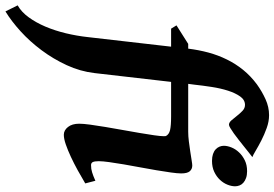

<svg xmlns="http://www.w3.org/2000/svg" viewBox="-212 -609 1019 713"><g transform="rotate(90 297.5 -252.5)"><path d="M632.8 -616.2Q632.8 -602.5 626.7 -587.4Q620.6 -572.3 608.6 -559.6Q596.7 -546.9 579.1 -538.6Q561.5 -530.3 538.6 -530.3Q523.9 -530.3 513.2 -533.9Q502.4 -537.6 495.6 -543.9Q488.8 -550.3 485.6 -558.1Q482.4 -565.9 482.4 -574.2Q482.4 -587.4 488.5 -602.5Q494.6 -617.7 506.8 -630.6Q519 -643.6 536.4 -652.1Q553.7 -660.6 576.7 -660.6Q591.3 -660.6 602.1 -656.7Q612.8 -652.8 619.6 -646.7Q626.5 -640.6 629.6 -632.6Q632.8 -624.5 632.8 -616.2ZM524.4 -680.2Q517.6 -675.3 507.1 -666.7Q496.6 -658.2 484.6 -648.7Q472.7 -639.2 460 -629.2Q447.3 -619.1 436.3 -611.3Q425.3 -603.5 416.7 -598.4Q408.2 -593.3 404.3 -593.3Q396 -593.3 387.9 -602.5Q379.9 -611.8 371.1 -623Q362.3 -634.3 352.5 -643.6Q342.8 -652.8 330.6 -652.8Q312 -652.8 299.3 -635Q286.6 -617.2 277.8 -589.8Q269 -562.5 263.9 -529.3Q258.8 -496.1 255.4 -464.8L252.4 -441.9H430.2Q446.3 -441.9 465.8 -444.3Q485.4 -446.8 503.4 -449.5Q521.5 -452.1 535.9 -454.6Q550.3 -457 555.7 -457Q568.8 -457 576.9 -447.8Q585 -438.5 585 -416Q585 -401.9 581.5 -377.4Q578.1 -353 573.2 -324Q568.4 -294.9 562.3 -262.9Q556.2 -231 551.3 -201.9Q546.4 -172.9 543 -148.4Q539.6 -124 539.6 -109.9Q539.6 -94.7 542.7 -87.9Q545.9 -81.1 554.2 -81.1Q561.5 -81.1 567.9 -82Q574.2 -83 580.8 -85Q587.4 -86.9 594.7 -89.8Q602.1 -92.8 612.3 -97.2L622.1 -59.6Q599.1 -45.9 573.5 -31.7Q547.9 -17.6 523.2 -6.1Q498.5 5.4 477.3 12.7Q456.1 20 441.4 20Q424.8 20 412.6 4.6Q400.4 -10.7 400.4 -37.1Q400.4 -51.8 403.8 -77.4Q407.2 -103 412.4 -133.8Q417.5 -164.6 423.6 -198Q429.7 -231.4 434.8 -261.7Q439.9 -292 443.4 -315.9Q446.8 -339.8 446.8 -351.6Q446.8 -356.4 446.3 -358.9Q440.4 -370.6 424.1 -374.5Q407.7 -378.4 373 -378.4H245.1L212.4 -94.2Q206.1 -40.5 182.9 9.5Q159.7 59.6 127.4 102.8Q95.2 146 57.4 180.4Q19.5 214.8 -16.6 236.8L-39.1 191.4Q-14.6 177.7 5.1 150.6Q24.9 123.5 39.8 88.4Q54.7 53.2 64.5 12.7Q74.2 -27.8 78.6 -67.9L114.3 -378.4H47.4L35.2 -398.4L104 -441.9H121.6Q126.5 -481 136.2 -517.1Q146 -553.2 161.9 -585.4Q177.7 -617.7 200.4 -645.8Q223.1 -673.8 253.9 -696.8Q280.3 -715.8 309.3 -729Q338.4 -742.2 368.7 -742.2Q392.1 -742.2 416.5 -733.4Q440.9 -724.6 462.4 -713.6Q483.9 -702.6 500.5 -692.6Q517.1 -682.6 524.4 -680.2Z"/></g></svg>

Font: Gentium Book Basic
Style: Bold Italic
Weight: 700
Italic angle: -8°
Designer: J. Victor Gaultney and Annie Olsen
Foundry: SIL International
Version: Version 1.102; 2013; Maintenance release